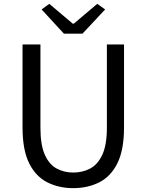

<svg xmlns="http://www.w3.org/2000/svg" viewBox="-20 -964 761 997"><path d="M360 13Q286 13 226 -17Q166 -47 131.5 -116Q97 -185 97 -303V-733H190V-300Q190 -212 212.5 -161Q235 -110 274 -89Q313 -68 360 -68Q409 -68 448.5 -89Q488 -110 511.5 -161Q535 -212 535 -300V-733H624V-303Q624 -185 589.5 -116Q555 -47 495 -17Q435 13 360 13ZM312 -789 196 -915 236 -944 358 -841H363L485 -944L526 -915L408 -789Z"/></svg>

Font: Noto Sans CJK KR Regular (TTF)
Style: Regular
Weight: 400
Designer: Ryoko NISHIZUKA 西塚涼子 (kana & ideographs); Paul D. Hunt (Latin, Greek & Cyrillic); Wenlong ZHANG 张文龙 (bopomofo); Sandoll 
Foundry: Adobe Systems Incorporated
Version: Version 1.004;PS 1.004;hotconv 1.0.82;makeotf.lib2.5.63406